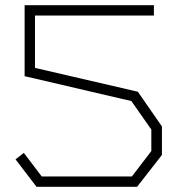

<svg xmlns="http://www.w3.org/2000/svg" viewBox="-20 -721 685 741"><path d="M509 0H121L40 -106L72 -131L141 -40H489L564 -138V-221L487 -331L75 -427V-701H574V-661H115V-459L512 -367L605 -233V-123Z"/></svg>

Font: Turret Road Light
Style: Regular
Weight: 300
Designer: Noponies
Foundry: Noponies
Version: Version 1.001; ttfautohint (v1.8)